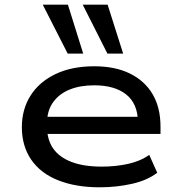

<svg xmlns="http://www.w3.org/2000/svg" viewBox="-20 -788 769 817"><path d="M404 9Q302 9 227 -21Q152 -51 112.5 -109Q73 -167 73 -247Q73 -322 109.5 -380.5Q146 -439 215.5 -472.5Q285 -506 381 -506Q470 -506 533 -475Q596 -444 629.5 -387Q663 -330 663 -249V-218H155V-291H591L567 -269Q566 -347 517 -386Q468 -425 381 -425Q321 -425 276.5 -407Q232 -389 206 -353Q180 -317 180 -263V-251Q180 -194 206 -156.5Q232 -119 284 -99Q336 -79 413 -79Q472 -79 524.5 -90.5Q577 -102 615 -129L649 -53Q608 -21 542.5 -6Q477 9 404 9ZM437 -560 332 -768H438L504 -560ZM268 -560 162 -768H269L334 -560Z"/></svg>

Font: Nunito Sans 7pt Expanded Medium
Style: Regular
Weight: 500
Width: 7
Designer: Vernon Adams
Foundry: Vernon Adams
Version: Version 3.101;gftools[0.9.27]